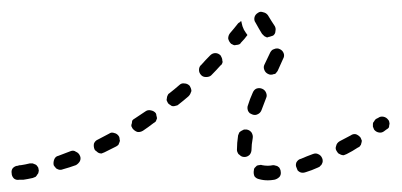

<svg xmlns="http://www.w3.org/2000/svg" viewBox="-25 -289 688 329"><path d="M31 16Q34 15 36 14Q38 12 39 10Q41 8 41 6Q42 3 41 1Q41 -2 39 -4Q38 -6 36 -7Q34 -8 31 -9Q29 -9 26 -9Q18 -7 11 -6Q7 -6 6 -5Q1 -5 -3 -1Q-6 3 -5 8Q-5 13 -1 17Q3 20 8 19Q10 19 15 19Q22 18 31 16ZM445 19Q450 18 454 14Q457 10 456 5Q456 3 455 1Q454 -2 452 -3Q450 -5 448 -5Q445 -6 443 -6Q438 -5 434 -5Q429 -5 424 -6Q422 -7 419 -6Q417 -6 415 -5Q413 -3 411 -1Q410 1 410 3Q409 8 411 13Q414 17 419 18Q426 20 434 20Q439 20 445 19ZM524 -5Q526 -6 527 -9Q528 -11 528 -13Q528 -16 527 -18Q525 -23 520 -25Q516 -27 511 -25Q500 -21 491 -17Q486 -16 483 -11Q481 -6 483 -2Q484 1 485 3Q487 5 489 6Q491 7 494 7Q496 7 499 6Q509 3 520 -2Q523 -3 524 -5ZM109 -9Q111 -11 112 -13Q113 -15 113 -18Q113 -20 112 -22Q110 -27 105 -29Q101 -32 96 -30Q85 -26 75 -22Q70 -21 68 -16Q66 -11 67 -6Q68 -4 70 -2Q71 0 74 1Q76 2 78 2Q81 2 83 1Q94 -2 105 -6Q107 -7 109 -9ZM382 -28Q383 -25 385 -24Q387 -22 389 -21Q391 -20 394 -20Q399 -20 403 -24Q406 -28 406 -33Q406 -41 408 -52Q409 -57 406 -62Q403 -66 398 -67Q396 -67 393 -67Q391 -66 389 -65Q387 -64 385 -62Q384 -59 383 -57Q381 -44 381 -32Q381 -30 382 -28ZM592 -39Q594 -41 594 -43Q595 -46 595 -48Q594 -51 593 -53Q590 -57 585 -59Q580 -60 576 -57Q566 -52 557 -47Q552 -44 551 -39Q549 -34 552 -30Q553 -28 555 -26Q557 -25 559 -24Q561 -23 564 -23Q566 -24 569 -25Q579 -30 588 -36Q591 -37 592 -39ZM178 -41Q179 -43 180 -46Q181 -48 180 -50Q180 -53 179 -55Q176 -60 171 -61Q166 -63 162 -60Q152 -55 143 -50Q138 -48 136 -43Q135 -38 137 -33Q138 -31 140 -30Q142 -28 144 -27Q146 -26 149 -26Q151 -27 154 -28Q164 -33 174 -38Q176 -39 178 -41ZM641 -70Q642 -72 642 -75Q643 -77 642 -80Q642 -82 640 -84Q637 -88 632 -89Q627 -90 623 -87L619 -85Q617 -83 616 -81Q614 -79 614 -77Q614 -74 614 -72Q615 -69 616 -67Q619 -63 624 -62Q629 -61 633 -64L637 -67Q639 -68 641 -70ZM242 -81Q243 -83 244 -86Q244 -88 243 -91Q243 -93 242 -95Q239 -99 233 -100Q228 -101 224 -98Q215 -92 206 -86Q204 -85 202 -83Q201 -81 201 -78Q200 -76 200 -73Q201 -71 202 -69Q205 -65 210 -63Q215 -62 220 -65Q229 -71 238 -78Q240 -79 242 -81ZM399 -104Q399 -102 400 -99Q401 -97 403 -95Q405 -94 407 -93Q412 -91 416 -93Q421 -95 423 -100Q427 -110 431 -121Q433 -125 431 -130Q429 -135 424 -137Q419 -139 414 -137Q410 -135 408 -130Q403 -119 400 -109Q399 -107 399 -104ZM301 -128Q302 -130 303 -133Q303 -135 302 -138Q301 -140 300 -142Q296 -146 291 -146Q286 -147 282 -143Q274 -136 265 -129Q263 -128 262 -125Q261 -123 261 -121Q260 -118 261 -116Q262 -114 263 -112Q265 -110 267 -109Q269 -107 272 -107Q274 -107 277 -108Q279 -108 281 -110Q290 -117 298 -124Q300 -126 301 -128ZM356 -181Q357 -183 356 -185Q356 -188 355 -190Q354 -192 353 -194Q349 -198 344 -198Q339 -198 335 -194Q327 -186 320 -178Q316 -175 316 -169Q316 -164 320 -160Q323 -157 328 -157Q334 -157 337 -160Q345 -168 353 -177Q355 -178 356 -181ZM428 -169Q430 -164 435 -162Q437 -161 439 -161Q442 -161 444 -162Q447 -162 448 -164Q450 -166 451 -168L460 -188Q463 -193 461 -198Q459 -203 454 -205Q452 -206 450 -206Q447 -206 445 -205Q442 -204 441 -203Q439 -201 438 -199L428 -178Q426 -174 428 -169ZM389 -250Q389 -252 388 -253Q387 -252 386 -251Q384 -250 383 -249Q376 -240 369 -232Q366 -228 366 -223Q367 -218 371 -214Q373 -213 375 -212Q377 -211 380 -212Q382 -212 385 -213Q387 -214 388 -216Q394 -222 399 -229Q396 -233 393 -238Q390 -244 389 -250ZM428 -227Q426 -229 424 -231Q419 -239 413 -250Q410 -254 411 -259Q412 -264 417 -267Q421 -270 426 -268Q431 -267 434 -263Q440 -253 446 -244Q448 -240 447 -236Q447 -231 443 -228Q440 -227 437 -226Q435 -226 434 -225Q433 -225 433 -225Q433 -225 432 -225Q430 -226 428 -227Z"/></svg>

Font: FRB American Cursive Guidelines Dashed
Style: Italic
Weight: 400
Italic angle: -25°
Version: Version 2.0;Modular Font Editor K font №1